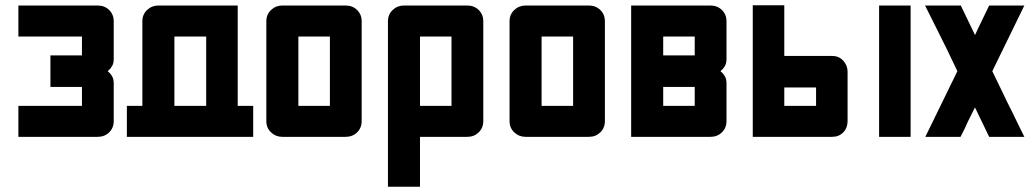

<svg xmlns="http://www.w3.org/2000/svg" viewBox="-20 -521 3926 731"><path d="M50 -500H352Q378 -500 395.5 -483Q413 -466 413 -440V-296Q413 -280 406.5 -269Q400 -258 390 -250Q400 -242 406.5 -231Q413 -220 413 -204V-60Q413 -34 395.5 -17Q378 0 352 0H50V-118H292V-190H172V-310H292V-382H50Z M463 -118H522V-440Q522 -466 540 -483Q558 -500 583 -500H885V-118H944V0H463ZM765 -382H644V-118H765Z M1055 0Q1030 0 1012 -17Q994 -34 994 -60V-440Q994 -466 1012 -483Q1030 -500 1055 -500H1296Q1322 -500 1339.5 -483Q1357 -466 1357 -440V-60Q1357 -34 1339.5 -17Q1322 0 1296 0ZM1116 -118H1236V-382H1116Z M1457 -440Q1457 -466 1475 -483Q1493 -500 1518 -500H1759Q1785 -500 1802.5 -483Q1820 -466 1820 -440V-60Q1820 -34 1802.5 -17Q1785 0 1759 0H1579V190H1457ZM1579 -118H1699V-382H1579Z M1981 0Q1956 0 1938 -17Q1920 -34 1920 -60V-440Q1920 -466 1938 -483Q1956 -500 1981 -500H2222Q2248 -500 2265.5 -483Q2283 -466 2283 -440V-60Q2283 -34 2265.5 -17Q2248 0 2222 0ZM2042 -118H2162V-382H2042Z M2383 -500H2685Q2711 -500 2728.5 -483Q2746 -466 2746 -440V-296Q2746 -280 2739.5 -269Q2733 -258 2723 -250Q2733 -242 2739.5 -231Q2746 -220 2746 -204V-60Q2746 -34 2728.5 -17Q2711 0 2685 0H2383ZM2505 -310H2625V-382H2505ZM2505 -118H2625V-190H2505Z M2846 -501H2966V-308H3148Q3174 -308 3190.5 -290Q3207 -272 3207 -248V-60Q3207 -34 3190.5 -17Q3174 0 3148 0H2846ZM2966 -118H3087V-188H2966ZM3327 -500H3447V0H3327Z M3692 -112 3665 -58Q3659 -44 3651.5 -28.5Q3644 -13 3637 0H3503L3625 -250Q3607 -288 3588 -327.5Q3569 -367 3549 -406L3502 -500H3638L3692 -388V-387Q3698 -400 3704.5 -414Q3711 -428 3718 -442Q3725 -456 3732 -471Q3739 -486 3746 -500H3880L3758 -250Q3777 -212 3795.5 -172.5Q3814 -133 3834 -94Q3845 -71 3857.5 -45.5Q3870 -20 3880 0H3746Z"/></svg>

Font: Tschichold
Style: Bold
Weight: 700
Designer: Peter Wiegel
Foundry: Peter Wiegel
Version: Version 1.000; ttfautohint (v1.3)